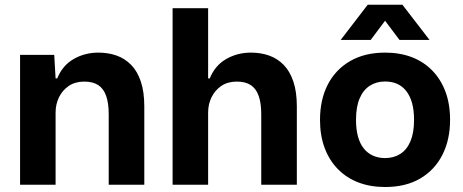

<svg xmlns="http://www.w3.org/2000/svg" viewBox="-20 -763 1912 793"><path d="M62.9 0V-536.3H204L209.6 -439.3H216.4Q238.1 -492.7 284.2 -519.2Q330.3 -545.7 386.6 -545.7Q426.9 -545.7 461.4 -533.6Q495.9 -521.4 521.6 -495.1Q547.3 -468.9 561.6 -426.4Q576 -383.9 576 -323.6V0H429V-291.9Q429 -337 418.4 -366.9Q407.9 -396.9 385.9 -411.4Q363.9 -426 328 -426Q290.3 -426 263.9 -408Q237.6 -390 223.6 -361.1Q209.6 -332.3 209.6 -298.3V0Z M692.9 0V-729H839.6V-439.3H846.4Q868.1 -492.7 914.2 -519.2Q960.3 -545.7 1016.6 -545.7Q1056.9 -545.7 1091.4 -533.6Q1125.9 -521.4 1151.6 -495.1Q1177.3 -468.9 1191.6 -426.4Q1206 -383.9 1206 -323.6V0H1059V-291.9Q1059 -337 1048.4 -366.9Q1037.9 -396.9 1015.9 -411.4Q993.9 -426 958 -426Q920.3 -426 893.9 -408Q867.6 -390 853.6 -361.1Q839.6 -332.3 839.6 -298.3V0Z M1570.7 9.4Q1510 9.4 1460.9 -9.2Q1411.7 -27.9 1376 -64.1Q1340.3 -100.3 1321 -151.6Q1301.7 -203 1301.7 -267.7Q1301.7 -351 1333.6 -413.3Q1365.6 -475.6 1425.9 -510.6Q1486.3 -545.7 1570.7 -545.7Q1631.1 -545.7 1680.3 -527.1Q1729.4 -508.4 1764.9 -472.2Q1800.3 -436 1819.6 -384.9Q1838.9 -333.7 1838.9 -268Q1838.9 -185.7 1807.1 -123.2Q1775.3 -60.7 1715.4 -25.6Q1655.6 9.4 1570.7 9.4ZM1570.4 -110.1Q1606.4 -110.1 1633.5 -127.4Q1660.6 -144.7 1675.4 -179.9Q1690.1 -215.1 1690.1 -268Q1690.1 -307.9 1681.9 -337.5Q1673.6 -367.1 1657.8 -387.1Q1642 -407 1620.2 -416.7Q1598.4 -426.4 1570.7 -426.4Q1534.7 -426.4 1507.5 -409Q1480.3 -391.6 1465.4 -356.7Q1450.4 -321.9 1450.4 -267.7Q1450.4 -228.1 1458.7 -198.5Q1467 -168.9 1482.9 -149.2Q1498.9 -129.6 1521.1 -119.9Q1543.4 -110.1 1570.4 -110.1ZM1387.1 -598.1 1498.7 -743.4H1642.1L1754 -598.1H1630L1570.4 -677.3L1511.1 -598.1Z"/></svg>

Font: Mona Sans ExtraLight
Style: Regular
Weight: 200
Designer: Deni Anggara
Foundry: GitHub
Version: Version 2.000